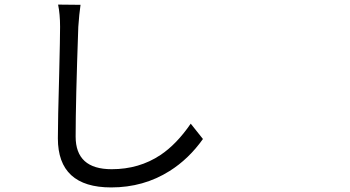

<svg xmlns="http://www.w3.org/2000/svg" viewBox="-20 -779 1540 844"><path d="M468.8 44.9Q234.4 44.9 234.4 -170.9Q234.4 -249 240.2 -454.1Q244.1 -614.3 244.1 -661.1Q244.1 -716.8 235.4 -758.8L334 -757.8Q328.1 -717.8 324.2 -661.1Q312.5 -333 312.5 -178.7Q312.5 -35.2 470.7 -35.2Q591.8 -35.2 685.5 -97.7Q755.9 -144.5 818.4 -235.4L872.1 -168Q809.6 -80.1 725.6 -27.3Q611.3 44.9 468.8 44.9Z"/></svg>

Font: Bpmf GenYo Gothic R
Style: R
Weight: 400
Foundry: But Ko
Version: Version 1.320